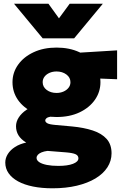

<svg xmlns="http://www.w3.org/2000/svg" viewBox="-20 -792 662 1037"><path d="M263.5 225Q205.5 225 158.5 215.5Q111.5 206 78 187.8Q44.5 169.5 26.5 143.8Q8.5 118 8.5 86Q8.5 62 22.2 40Q36 18 61.2 1.8Q86.5 -14.5 121.5 -22Q93 -39.5 79.8 -61.2Q66.5 -83 66.5 -110Q66.5 -135 81.5 -158Q96.5 -181 123.2 -199Q150 -217 185.2 -227Q220.5 -237 261.5 -235L294.5 -164Q268 -164.5 252.8 -161.8Q237.5 -159 231 -153.5Q224.5 -148 224.5 -141Q224.5 -133 235.2 -126.5Q246 -120 280.5 -117L369.5 -109Q433 -103 481 -87.2Q529 -71.5 555.8 -41.8Q582.5 -12 582.5 36Q582.5 77 560 111.8Q537.5 146.5 495.5 171.8Q453.5 197 394.8 211Q336 225 263.5 225ZM295.5 104Q345 104 374.2 92.8Q403.5 81.5 403.5 63Q403.5 48 388.2 41Q373 34 337.5 31L236.5 23Q217.5 25.5 204.2 31Q191 36.5 184.2 44.2Q177.5 52 177.5 61Q177.5 74 192 83.8Q206.5 93.5 233 98.8Q259.5 104 295.5 104ZM285.5 -160Q214 -160 160.5 -184.8Q107 -209.5 77.2 -252Q47.5 -294.5 47.5 -348Q47.5 -400 77.8 -442.5Q108 -485 161.8 -510Q215.5 -535 285.5 -535Q355 -535 408.5 -510.2Q462 -485.5 492.2 -443.2Q522.5 -401 522.5 -348Q522.5 -296 492.8 -253.2Q463 -210.5 409.8 -185.2Q356.5 -160 285.5 -160ZM285.5 -290Q306 -290 323 -297.5Q340 -305 350.2 -318Q360.5 -331 360.5 -348Q360.5 -373.5 338.5 -389.8Q316.5 -406 285.5 -406Q264.5 -406 247.5 -398.5Q230.5 -391 220.5 -378Q210.5 -365 210.5 -348Q210.5 -322.5 232.2 -306.2Q254 -290 285.5 -290ZM361.5 -374 285.5 -500 612.5 -520V-364ZM210.5 -585 55.5 -772H241.5L298.5 -693L356.5 -772H535.5L380.5 -585Z"/></svg>

Font: Geologica Black
Style: Regular
Weight: 900
Designer: Sindre Bremnes, Frode Helland
Foundry: Monokrom Skriftforlag AS
Version: Version 1.010;gftools[0.9.28]